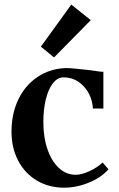

<svg xmlns="http://www.w3.org/2000/svg" viewBox="-20 -820 530 854"><path d="M31.2 -234Q31.2 -314.2 61.4 -377.3Q91.6 -440.4 146.3 -477.3Q201 -514.2 271 -517.2Q286.2 -517.6 315.2 -514.7Q344.2 -511.8 386 -507.2Q427.4 -500.2 439.8 -500.8V-337.2H393.4Q389.4 -396.2 351.8 -436.6Q314.2 -477 259.8 -475.8Q234.6 -474.6 214.8 -449Q195 -423.4 183.9 -378.5Q172.8 -333.6 172.8 -277Q172.8 -209.2 191.2 -156Q209.6 -102.8 242.1 -72.7Q274.6 -42.6 316 -42.6Q342.4 -42.6 376.4 -58Q410.4 -73.4 436.6 -97.2L462.4 -67Q431.6 -31.2 376.5 -8.2Q321.4 14.8 265.2 14.8Q197.2 14.8 143.9 -17Q90.6 -48.8 60.9 -105.4Q31.2 -162 31.2 -234ZM161.8 -612.4 297 -799.6 383.8 -730.4 220.4 -564.6Z"/></svg>

Font: Wittgenstein
Style: Regular
Weight: 400
Designer: Jörg Drees
Foundry: Jörg Drees
Version: Version 1.003;Glyphs 3.1.2 (3151)